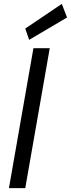

<svg xmlns="http://www.w3.org/2000/svg" viewBox="-20 -968 365 988"><path d="M26 0 152 -720H236L110 0ZM130 -763 110 -821 298 -948 325 -878Z"/></svg>

Font: DM Sans 12pt
Style: Italic
Weight: 400
Italic angle: -10°
Version: Version 4.004;gftools[0.9.30]